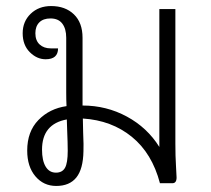

<svg xmlns="http://www.w3.org/2000/svg" viewBox="-20 -606 697 635"><path d="M564 -19Q564 0 550 0H509Q483 -99 416 -153.5Q349 -208 254 -214L255 -168Q257 -123 256 -106Q255 -47 232.5 -19Q210 9 166 9Q124 9 97 -23Q70 -55 70 -108Q70 -171 107 -209Q144 -247 200 -255Q199 -275 199 -300V-481Q199 -511 186 -528Q173 -545 147 -545Q123 -545 110 -532Q97 -519 97 -496Q97 -472 111 -459Q125 -446 148 -446H172Q172 -410 131 -410Q102 -410 78.5 -433.5Q55 -457 55 -496Q55 -535 81.5 -560.5Q108 -586 149 -586Q196 -586 224.5 -558.5Q253 -531 253 -481V-257Q332 -257 399.5 -220.5Q467 -184 507 -120V-576H560V-131Q560 -89 562 -58Q564 -27 564 -19ZM204 -107Q204 -131 202 -179L201 -211Q119 -196 119 -111Q119 -75 131 -55Q143 -35 165 -35Q186 -35 195 -51Q204 -67 204 -107Z"/></svg>

Font: Krub Light
Style: Regular
Weight: 300
Designer: Ekaluck Peanpanawate
Foundry: Cadson Demak Co.,Ltd.
Version: Version 1.000; ttfautohint (v1.6)